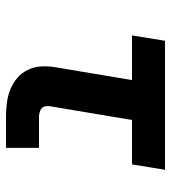

<svg xmlns="http://www.w3.org/2000/svg" viewBox="15 -585 570 640"><g transform="rotate(90 300.0 -265.0)"><path d="M369 0Q346 0 322.5 -3Q299 -6 278 -14.5Q257 -23 240 -37.5Q223 -52 213 -72.5Q203 -93 201.5 -116.5Q200 -140 204 -164L247 -420H98L116 -530H546L528 -420H380L334 -146Q333 -138 334.5 -130.5Q336 -123 341.5 -118.5Q347 -114 354.5 -112Q362 -110 369 -110H473V0Z"/></g></svg>

Font: Iosevka Curly Slab XBdEx
Style: Italic
Weight: 800
Width: 7
Italic angle: -9°
Monospace: yes
Designer: Belleve Invis
Foundry: Belleve Invis
Version: Version 11.1.0; ttfautohint (v1.8.3)